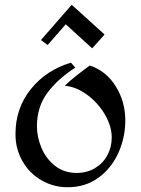

<svg xmlns="http://www.w3.org/2000/svg" viewBox="-20 -772 590 806"><path d="M296 -488Q221 -440 178 -381Q135 -322 135 -242Q135 -197 154 -151.5Q173 -106 211 -76Q249 -46 302 -46Q345 -46 378.5 -66Q412 -86 430.5 -120Q449 -154 449 -195Q449 -242 420.5 -291Q392 -340 346 -374Q300 -408 252 -412Q272 -432 300 -454Q328 -476 357 -497Q426 -474 466 -409.5Q506 -345 506 -266Q506 -196 477.5 -131.5Q449 -67 394 -26.5Q339 14 264 14Q204 14 153.5 -15.5Q103 -45 74 -96Q45 -147 45 -209Q45 -318 109.5 -398Q174 -478 278 -509ZM419 -627 367 -569 256 -670 180 -583 152 -604 281 -752Z"/></svg>

Font: Amita
Style: Regular
Weight: 400
Designer: Eduardo Rodriguez Tunni, Modular Infotech, Brian J. Bonislawsky
Foundry: Eduardo Rodriguez Tunni, Modular Infotech, Brian J. Bonislawsky
Version: Version 1.004